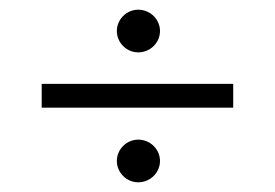

<svg xmlns="http://www.w3.org/2000/svg" viewBox="-20 -430 567 396"><path d="M461 -257H66V-208H461ZM221 -98C221 -74 241 -54 265 -54C290 -54 310 -74 310 -98C310 -122 290 -142 265 -142C241 -142 221 -122 221 -98ZM221 -366C221 -342 241 -322 265 -322C290 -322 310 -342 310 -366C310 -390 290 -410 265 -410C241 -410 221 -390 221 -366Z"/></svg>

Font: Linux Libertine O C
Style: Regular
Weight: 400
Designer: Philipp H. Poll
Foundry: Philipp H. Poll
Version: Version 4.0.3